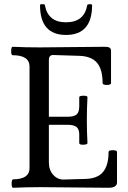

<svg xmlns="http://www.w3.org/2000/svg" viewBox="-20 -888 608 911"><path d="M293 -722.2Q169.9 -722.2 169.9 -863.8Q169.9 -868.2 181.2 -868.2Q192.9 -868.2 192.9 -863.8Q207.5 -782.2 293 -782.2Q379.9 -782.2 394 -863.8Q395.5 -868.2 405.8 -868.2Q417 -868.2 417 -863.8Q417 -722.2 293 -722.2ZM42 2.9Q35.2 2.9 35.2 -16.6Q35.2 -36.1 42 -37.1Q120.1 -37.1 120.1 -90.8V-571.8Q120.1 -626 40 -626Q32.7 -626 33 -646Q33.2 -666 40 -666Q104.5 -663.1 168 -663.1Q219.7 -663.1 323.2 -664.6Q426.8 -666 478 -666Q493.2 -666 500 -661.6Q506.8 -657.2 506.8 -647V-494.1Q506.8 -484.9 486.8 -484.9Q466.8 -484.9 466.8 -494.1Q466.8 -558.6 440.7 -589.6Q414.6 -620.6 358.9 -623L231.9 -627Q211.9 -627 211.9 -603V-334H300.8Q330.6 -334 343.3 -344.7Q356 -355.5 356 -383.8V-426.8Q356 -433.6 375.5 -433.8Q395 -434.1 395 -426.8Q392.1 -372.6 392.1 -317.9Q392.1 -263.2 395 -209Q395 -202.1 375.5 -201.4Q356 -200.7 356 -209V-251Q356 -274.4 343.3 -285.2Q330.6 -295.9 300.8 -295.9H211.9V-118.2Q211.9 -80.6 232.9 -57.9Q253.9 -35.2 283.2 -36.1L386.2 -39.1Q441.9 -40.5 468.5 -71.5Q495.1 -102.5 495.1 -167Q495.1 -175.3 515.1 -175.3Q535.2 -175.3 535.2 -167V-22.9Q535.2 2.9 495.1 2.9Q441.4 2.9 333 1.5Q224.6 0 170.9 0Q106.4 0 42 2.9Z"/></svg>

Font: Junicode SmCond Medium
Style: Regular
Weight: 500
Width: 4
Designer: Peter S. Baker
Version: Version 2.206